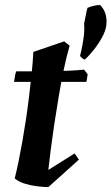

<svg xmlns="http://www.w3.org/2000/svg" viewBox="-20 -750 454 782"><path d="M177 12Q158.4 12 132.7 8.9Q106.9 5.9 81.9 -1.7Q56.9 -9.2 39.9 -23.1Q47.4 -53.1 55.2 -90.6Q62.9 -128.2 70.7 -171.7Q78.4 -215.2 85.5 -261.9Q92.5 -308.7 98.3 -356.4Q104.1 -404.1 108.9 -450.3Q113.7 -496.4 115.8 -538.5L241.4 -581.5L263.6 -563.9Q251.1 -521.2 239.8 -467.2Q228.6 -413.2 218.8 -354.8Q209 -296.4 200.6 -240.6Q192.3 -184.8 186.2 -137Q180 -89.2 176.9 -57.8L283.8 -125.1L301.4 -100ZM37.2 -416.5Q39.2 -429.5 41.2 -441.5Q43.2 -453.5 46.2 -459.5Q73.2 -459.5 109.5 -459.5Q145.8 -459.5 185.2 -460Q224.6 -460.5 260.9 -462Q297.1 -463.5 322.1 -466.5L337.1 -447.5L332.1 -416.5ZM322.6 -653.3Q323.6 -658.3 326.3 -672.4Q329.1 -686.5 332 -700.6Q335 -714.7 336.5 -718.1Q349.8 -723.6 362.7 -726.6Q375.6 -729.6 387.9 -729.6Q404.7 -712.2 410.2 -691.4Q415.6 -670.6 413.2 -648.4Q410.7 -625.5 396.1 -598.5Q381.5 -571.6 362.3 -547.4Q343.2 -523.2 325.8 -507.8Q320.8 -507.8 313.9 -513.7Q307 -519.6 306 -522.6Q311.1 -541.8 315.3 -564.1Q319.6 -586.4 322.1 -609.4Q324.6 -632.5 322.6 -653.3Z"/></svg>

Font: Labrada
Style: Italic
Weight: 400
Italic angle: -7°
Designer: Mercedes Jáuregui
Foundry: Omnibus-Type Team
Version: Version 1.000